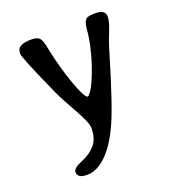

<svg xmlns="http://www.w3.org/2000/svg" viewBox="-114 -508 682 766"><g transform="rotate(-20 227.5 -124.5)"><path d="M119 -180Q40 -355 40 -373Q40 -394 55 -402.5Q70 -411 101 -411Q117 -411 126 -407Q135 -403 140 -394Q145 -385 148.5 -369Q152 -353 157 -329Q162 -305 172 -269.5Q182 -234 193.5 -200.5Q205 -167 216.5 -143.5Q228 -120 235 -120Q239 -120 247 -131Q258 -145 270.5 -173.5Q283 -202 294 -235.5Q305 -269 313 -305Q321 -341 323 -370Q325 -396 332.5 -409Q340 -422 369 -422H380Q419 -422 419 -392Q419 -373 404 -335Q388 -296 381 -271Q311 -34 277 33Q245 100 206 136.5Q167 173 126 173Q86 173 86 147Q86 130 123 115Q161 100 183.5 74Q206 48 206 3Q206 -20 172 -80Q155 -110 141.5 -135Q128 -160 119 -180Z"/></g></svg>

Font: Stylish
Style: Regular
Weight: 400
Version: Version 1.64